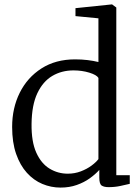

<svg xmlns="http://www.w3.org/2000/svg" viewBox="-20 -839 632 870"><path d="M254 11Q211.5 11 172 -5.5Q132.5 -22 101.8 -56Q71 -90 53 -141.8Q35 -193.5 35 -264Q35 -349.5 69.5 -418.8Q104 -488 168 -529Q232 -570 320 -570Q349.5 -570 376.5 -566.8Q403.5 -563.5 426 -558V-756L322 -766V-802L486 -819H488L507 -805V-45H568V-6Q548.5 -1.5 524.5 3.8Q500.5 9 472 9Q452 9 441 2Q430 -5 430 -34V-69Q412.5 -49.5 386.8 -31Q361 -12.5 327.8 -0.8Q294.5 11 254 11ZM287 -52Q318.5 -52 346 -62.5Q373.5 -73 394.2 -88.2Q415 -103.5 426 -118V-486Q418 -499.5 384.8 -509.8Q351.5 -520 313 -520Q259.5 -520 217 -495Q174.5 -470 149.2 -416.5Q124 -363 123 -278Q122 -197 144.5 -147.2Q167 -97.5 204.8 -74.8Q242.5 -52 287 -52Z"/></svg>

Font: Merriweather Light
Style: Regular
Weight: 300
Designer: Eben Sorkin
Foundry: Eben Sorkin
Version: Version 2.100